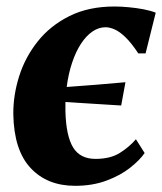

<svg xmlns="http://www.w3.org/2000/svg" viewBox="-20 -576 512 606"><path d="M217 10.5Q129 10.5 76.5 -45.8Q24 -102 22 -215.5Q21.5 -275.5 40.5 -335.5Q59.5 -395.5 99 -445.2Q138.5 -495 199 -525.2Q259.5 -555.5 341.5 -555.5Q362 -555.5 386 -553.2Q410 -551 432.5 -546.8Q455 -542.5 471.5 -536L439.5 -407.5H416.5Q395 -440 376.5 -458Q358 -476 342.2 -483Q326.5 -490 313 -490Q291.5 -490 271.8 -476.5Q252 -463 235.8 -438.2Q219.5 -413.5 207.8 -378.8Q196 -344 190.5 -301.5Q238 -305 283.2 -308.5Q328.5 -312 376 -316.5L362.5 -243Q324.5 -245.5 282.2 -248Q240 -250.5 186.5 -254Q186.5 -246.5 186.5 -239Q186.5 -231.5 186.5 -224.5Q188.5 -147.5 210.5 -111Q232.5 -74.5 281.5 -74.5Q328 -74.5 358 -93.2Q388 -112 409 -136.5L436.5 -93Q421.5 -71 391 -46.8Q360.5 -22.5 316.2 -6Q272 10.5 217 10.5Z"/></svg>

Font: Merriweather 48pt Black
Style: Italic
Weight: 900
Italic angle: -7.8°
Version: Version 2.101